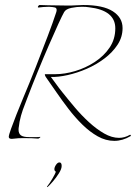

<svg xmlns="http://www.w3.org/2000/svg" viewBox="-20 -553 542 766"><path d="M436 9Q402 9 370 -9Q338 -27 308.5 -56Q279 -85 253 -119Q227 -153 205 -185L164 -244Q161 -248 159.5 -252.5Q158 -257 160 -257H200Q238 -257 280 -269.5Q322 -282 358.5 -306Q395 -330 417.5 -363.5Q440 -397 440 -440Q440 -512 335 -524Q330 -525 322.5 -525.5Q315 -526 307 -526Q286 -526 264.5 -521.5Q243 -517 236 -505Q229 -493 212.5 -457Q196 -421 174.5 -371.5Q153 -322 130.5 -267Q108 -212 89 -162Q79 -137 71 -114.5Q63 -92 58 -67Q57 -57 55.5 -49.5Q54 -42 54 -36Q54 -20 63.5 -13Q73 -6 96 -6H111Q120 -6 128 -6Q136 -6 140 -7Q141 -7 141 -6Q141 -5 137.5 -2.5Q134 0 132 0Q124 -1 107.5 -1.5Q91 -2 74 -2Q63 -2 53.5 -1.5Q44 -1 38 0Q36 0 33 0.5Q30 1 27 1Q15 1 15 -7Q15 -14 24 -39Q33 -64 46 -97Q59 -130 72 -161Q97 -220 122.5 -285Q148 -350 170 -408Q192 -466 204 -503Q205 -506 205.5 -508.5Q206 -511 206 -513Q206 -521 199.5 -523Q193 -525 176 -526Q166 -526 152.5 -525Q139 -524 134 -523Q131 -523 131 -525Q131 -527 133.5 -530Q136 -533 138 -533Q141 -533 173 -532Q205 -531 240 -531Q253 -531 265 -531Q277 -531 287 -532Q294 -532 300 -532.5Q306 -533 312 -533Q391 -533 430 -508Q469 -483 469 -441Q469 -405 449 -374.5Q429 -344 396.5 -319.5Q364 -295 326 -278.5Q288 -262 250 -253.5Q212 -245 183 -246Q191 -236 203 -219Q215 -202 228 -186Q251 -157 278 -125Q305 -93 335 -65.5Q365 -38 395.5 -20.5Q426 -3 455 -3Q477 -3 498 -15Q500 -16 501.5 -14Q503 -12 501 -10Q469 9 436 9ZM170 193Q169 194 168 193Q167 192 168 191Q179 177 190 158Q201 139 203 132Q197 129 197 122Q197 114 203.5 104.5Q210 95 217 95Q226 95 226 109Q226 121 215 138.5Q204 156 191 171Q178 186 170 193Z"/></svg>

Font: Explora
Style: Regular
Weight: 400
Designer: Robert E. Leuschke
Foundry: Robert E. Leuschke
Version: Version 1.010